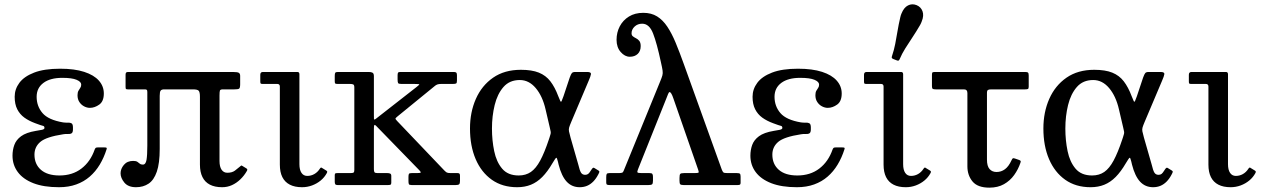

<svg xmlns="http://www.w3.org/2000/svg" viewBox="-20 -851 5805 883"><path d="M253.5 -44Q198 -44 168.2 -70Q138.5 -96 138.5 -140Q138.5 -175.5 165.5 -198.5Q192.5 -221.5 270.5 -233.5Q282 -235.5 292.2 -234.8Q302.5 -234 309 -237.8Q315.5 -241.5 315.5 -256V-265Q315.5 -280 309 -283.8Q302.5 -287.5 292.2 -287Q282 -286.5 270.5 -288Q202.5 -299.5 175.5 -331Q148.5 -362.5 148.5 -406Q148.5 -446.5 179.8 -469.8Q211 -493 266.5 -493L256.5 -535Q183.5 -535 137.2 -517.2Q91 -499.5 69.2 -470.2Q47.5 -441 47.5 -406Q47.5 -372 59.2 -348.8Q71 -325.5 92 -310.2Q113 -295 141.5 -284.5Q171 -273.5 177.8 -272.2Q184.5 -271 184.5 -262.5Q184.5 -256.5 172.8 -254Q161 -251.5 144.5 -249Q100 -241.5 77 -224.5Q54 -207.5 45.8 -184.2Q37.5 -161 37.5 -135Q37.5 -92.5 61.8 -59.8Q86 -27 133.5 -8.5Q181 10 251.5 10ZM457.5 -421Q457.5 -454.5 434.8 -480.2Q412 -506 367.2 -520.5Q322.5 -535 256.5 -535L266.5 -493Q311 -493 332.2 -484Q353.5 -475 353.5 -462Q353.5 -453 349.2 -447Q345 -441 340.8 -433.5Q336.5 -426 336.5 -413Q336.5 -394.5 345.2 -381.5Q354 -368.5 367 -361.8Q380 -355 393.5 -355Q415.5 -355 436.5 -370Q457.5 -385 457.5 -421ZM253.5 -44 251.5 10Q295.5 10 330.8 -2.8Q366 -15.5 392.8 -38.8Q419.5 -62 438.8 -94Q458 -126 470 -164Q472 -169.5 470.2 -171.2Q468.5 -173 460.5 -173H429.5Q422.5 -173 420 -170.8Q417.5 -168.5 415.5 -163.5Q396 -107.5 354.5 -75.8Q313 -44 253.5 -44Z M1084.5 -502Q1084.5 -512 1078.5 -516Q1072.5 -520 1050.5 -520H569.5Q562.5 -520 560 -517.2Q557.5 -514.5 557.5 -507V-452Q557.5 -444.5 559 -442.2Q560.5 -440 568 -440H645.5Q652.5 -440 655 -437.8Q657.5 -435.5 657.5 -428V-181Q657.5 -137 653.8 -115.5Q650 -94 637 -94Q628 -94 623 -98.2Q618 -102.5 611.8 -106.8Q605.5 -111 592.5 -111Q565 -111 549.8 -92.8Q534.5 -74.5 534.5 -54Q534.5 -32.5 552 -11.2Q569.5 10 605.5 10Q639 10 663.5 -6.5Q688 -23 701.2 -61.5Q714.5 -100 714.5 -166V-410.5Q714.5 -429 719 -434.5Q723.5 -440 735.5 -440H867Q887.5 -440 893.5 -434Q899.5 -428 899.5 -406V-94Q899.5 -60 911 -36.8Q922.5 -13.5 945.2 -1.8Q968 10 1001.5 10Q1025.5 10 1046.5 0.5Q1067.5 -9 1085.2 -26Q1103 -43 1115.5 -65Q1118 -69.5 1117.2 -72Q1116.5 -74.5 1112.5 -77L1094.5 -88Q1091 -90.5 1089 -89.5Q1087 -88.5 1083 -84.5Q1073.5 -76 1060.2 -66.2Q1047 -56.5 1025.5 -56.5Q1008.5 -56.5 999 -70.5Q989.5 -84.5 989.5 -110.5V-412Q989.5 -429.5 991.5 -434.8Q993.5 -440 1005.5 -440H1058Q1074 -440 1079.2 -443Q1084.5 -446 1084.5 -463.5Z M1255 -465Q1267 -465 1267 -453V-94Q1267 -59.5 1278.5 -36.5Q1290 -13.5 1312.8 -1.8Q1335.5 10 1369 10Q1393 10 1415.2 1.8Q1437.5 -6.5 1455 -21Q1472.5 -35.5 1483 -55Q1485.5 -60 1484.8 -62.2Q1484 -64.5 1480 -67L1462 -78Q1458.5 -81 1456 -80.2Q1453.5 -79.5 1450.5 -74.5Q1440.5 -59 1425.5 -50.5Q1410.5 -42 1393 -42Q1376 -42 1366.5 -56Q1357 -70 1357 -96V-509.5Q1357 -520 1347.5 -520H1189Q1177 -520 1177 -507V-477Q1177 -469 1178.8 -467Q1180.5 -465 1187.5 -465Z M1590 -465Q1600 -465 1604.8 -462.5Q1609.5 -460 1609.5 -449V-69Q1609.5 -59.5 1605.8 -57.2Q1602 -55 1592 -55H1533Q1526.5 -55 1523 -53.8Q1519.5 -52.5 1519.5 -46V-15Q1519.5 -8 1521.8 -4Q1524 0 1532 0H1765Q1773 0 1776.2 -1.8Q1779.5 -3.5 1779.5 -11V-42Q1779.5 -50.5 1774.2 -52.8Q1769 -55 1761 -55H1716Q1705 -55 1702.2 -59Q1699.5 -63 1699.5 -73V-259Q1699.5 -272.5 1701.5 -275.5Q1703.5 -278.5 1709 -273L1908.5 -68Q1915 -61.5 1915 -58.2Q1915 -55 1898.5 -55H1874Q1863.5 -55 1861 -51.8Q1858.5 -48.5 1858.5 -37.5V-19Q1858.5 -8 1860.5 -4Q1862.5 0 1873 0H2076Q2087.5 0 2091.5 -3.5Q2095.5 -7 2095.5 -19V-42.5Q2095.5 -49.5 2093.2 -52.2Q2091 -55 2084 -55H2053Q2039 -55 2034.5 -57.8Q2030 -60.5 2023.5 -67L1806 -295Q1798 -303.5 1798.8 -306Q1799.5 -308.5 1808 -315.5L1979 -455Q1984.5 -460 1991.2 -462.5Q1998 -465 2009 -465H2063Q2074 -465 2077.8 -467.2Q2081.5 -469.5 2081.5 -480V-505Q2081.5 -514 2078.5 -517Q2075.5 -520 2067 -520H1821Q1813 -520 1810.8 -516.8Q1808.5 -513.5 1808.5 -505V-486Q1808.5 -473.5 1810.8 -469.2Q1813 -465 1825 -465H1884Q1909.5 -465 1908.5 -462.5Q1907.5 -460 1894 -449.5L1709 -305Q1700 -298 1699.8 -304.2Q1699.5 -310.5 1699.5 -324V-500.5Q1699.5 -513 1693.5 -516.5Q1687.5 -520 1676 -520H1534Q1524 -520 1521.8 -516.2Q1519.5 -512.5 1519.5 -502V-478Q1519.5 -469.5 1521.5 -467.2Q1523.5 -465 1532.5 -465Z M2358.5 10Q2393.5 10 2421.8 -1.5Q2450 -13 2474 -37.2Q2498 -61.5 2520.5 -100Q2535 -124.5 2538.2 -125.5Q2541.5 -126.5 2546 -107L2549 -94Q2562.5 -41 2586.2 -15.5Q2610 10 2646 10Q2664.5 10 2680 3.5Q2695.5 -3 2708.5 -16.2Q2721.5 -29.5 2731.5 -49Q2736.5 -58 2736.5 -61.2Q2736.5 -64.5 2732 -67L2714 -78Q2710.5 -81 2707 -79Q2703.5 -77 2697.5 -67Q2690.5 -55.5 2685 -51.2Q2679.5 -47 2671 -47Q2658.5 -47 2652.2 -56.8Q2646 -66.5 2639 -96L2604 -218Q2598.5 -237.5 2596.8 -246.8Q2595 -256 2597.5 -264.8Q2600 -273.5 2607 -290L2687 -479Q2696.5 -500.5 2697.8 -510.2Q2699 -520 2680.5 -520H2626Q2614.5 -520 2610.2 -515.2Q2606 -510.5 2600 -494L2571.5 -408.5Q2565.5 -391.5 2562.8 -386Q2560 -380.5 2557 -386Q2554 -391.5 2547.5 -408.5Q2532 -450 2511.2 -477Q2490.5 -504 2458.2 -517Q2426 -530 2375.5 -530Q2300 -530 2247.8 -493.8Q2195.5 -457.5 2168.5 -396.2Q2141.5 -335 2141.5 -260Q2141.5 -180 2167.5 -119.2Q2193.5 -58.5 2242 -24.2Q2290.5 10 2358.5 10ZM2365.5 -44Q2316 -44 2289.5 -75.2Q2263 -106.5 2252.8 -156Q2242.5 -205.5 2242.5 -260Q2242.5 -317 2255 -368Q2267.5 -419 2295.5 -451Q2323.5 -483 2370.5 -483Q2412.5 -483 2443.8 -446Q2475 -409 2489 -348L2508.5 -264.5Q2511.5 -252 2512.5 -246.2Q2513.5 -240.5 2512.2 -235.2Q2511 -230 2507.5 -219.5L2504 -209Q2484 -149 2464.5 -112.8Q2445 -76.5 2421.5 -60.2Q2398 -44 2365.5 -44Z M3019.5 -565Q3025.5 -539 3027.2 -526.5Q3029 -514 3026.2 -504Q3023.5 -494 3015.5 -475L2852.5 -76Q2848 -64 2845 -59.5Q2842 -55 2824.5 -55H2783.5Q2772.5 -55 2770.2 -50.8Q2768 -46.5 2768 -35V-12Q2768 -4 2771.5 -2Q2775 0 2783.5 0H2962.5Q2975 0 2979 -3.5Q2983 -7 2983 -20V-37Q2983 -47 2980.2 -51Q2977.5 -55 2966.5 -55H2930.5Q2914.5 -55 2912 -58Q2909.5 -61 2914 -72L3042 -392Q3049 -409.5 3052.5 -418.5Q3056 -427.5 3059.5 -427.5Q3067 -427.5 3077 -398L3191 -70Q3195 -59 3192.2 -57Q3189.5 -55 3173.5 -55H3126.5Q3112 -55 3108.5 -51.2Q3105 -47.5 3105 -32.5V-20Q3105 -7.5 3108.2 -3.8Q3111.5 0 3123.5 0H3372.5Q3379.5 0 3382.8 -1.8Q3386 -3.5 3386 -10V-38Q3386 -48.5 3383 -51.8Q3380 -55 3368.5 -55H3325.5Q3310.5 -55 3307 -58Q3303.5 -61 3299.5 -71L3125 -556Q3105.5 -610.5 3087.5 -654Q3069.5 -697.5 3049 -728.2Q3028.5 -759 3002 -775.5Q2975.5 -792 2938.5 -792Q2900 -792 2872.5 -775Q2845 -758 2830.2 -729.8Q2815.5 -701.5 2815.5 -668Q2815.5 -633.5 2834.5 -611.8Q2853.5 -590 2876.5 -590Q2899 -590 2912.8 -603Q2926.5 -616 2926.5 -639Q2926.5 -655 2920.2 -662.8Q2914 -670.5 2905.5 -674.8Q2897 -679 2890.8 -683.8Q2884.5 -688.5 2884.5 -698Q2884.5 -715.5 2898.5 -728.8Q2912.5 -742 2933.5 -742Q2966 -742 2983.5 -697Q3001 -652 3019.5 -565Z M3647 -44Q3591.5 -44 3561.8 -70Q3532 -96 3532 -140Q3532 -175.5 3559 -198.5Q3586 -221.5 3664 -233.5Q3675.5 -235.5 3685.8 -234.8Q3696 -234 3702.5 -237.8Q3709 -241.5 3709 -256V-265Q3709 -280 3702.5 -283.8Q3696 -287.5 3685.8 -287Q3675.5 -286.5 3664 -288Q3596 -299.5 3569 -331Q3542 -362.5 3542 -406Q3542 -446.5 3573.2 -469.8Q3604.5 -493 3660 -493L3650 -535Q3577 -535 3530.8 -517.2Q3484.5 -499.5 3462.8 -470.2Q3441 -441 3441 -406Q3441 -372 3452.8 -348.8Q3464.5 -325.5 3485.5 -310.2Q3506.5 -295 3535 -284.5Q3564.5 -273.5 3571.2 -272.2Q3578 -271 3578 -262.5Q3578 -256.5 3566.2 -254Q3554.5 -251.5 3538 -249Q3493.5 -241.5 3470.5 -224.5Q3447.5 -207.5 3439.2 -184.2Q3431 -161 3431 -135Q3431 -92.5 3455.2 -59.8Q3479.5 -27 3527 -8.5Q3574.5 10 3645 10ZM3851 -421Q3851 -454.5 3828.2 -480.2Q3805.5 -506 3760.8 -520.5Q3716 -535 3650 -535L3660 -493Q3704.5 -493 3725.8 -484Q3747 -475 3747 -462Q3747 -453 3742.8 -447Q3738.5 -441 3734.2 -433.5Q3730 -426 3730 -413Q3730 -394.5 3738.8 -381.5Q3747.5 -368.5 3760.5 -361.8Q3773.5 -355 3787 -355Q3809 -355 3830 -370Q3851 -385 3851 -421ZM3647 -44 3645 10Q3689 10 3724.2 -2.8Q3759.5 -15.5 3786.2 -38.8Q3813 -62 3832.2 -94Q3851.5 -126 3863.5 -164Q3865.5 -169.5 3863.8 -171.2Q3862 -173 3854 -173H3823Q3816 -173 3813.5 -170.8Q3811 -168.5 3809 -163.5Q3789.5 -107.5 3748 -75.8Q3706.5 -44 3647 -44Z M4031.5 -465Q4043.5 -465 4043.5 -453V-94Q4043.5 -59.5 4055 -36.5Q4066.5 -13.5 4089.2 -1.8Q4112 10 4145.5 10Q4169.5 10 4191.8 1.8Q4214 -6.5 4231.5 -21Q4249 -35.5 4259.5 -55Q4262 -60 4261.2 -62.2Q4260.5 -64.5 4256.5 -67L4238.5 -78Q4235 -81 4232.5 -80.2Q4230 -79.5 4227 -74.5Q4217 -59 4202 -50.5Q4187 -42 4169.5 -42Q4152.5 -42 4143 -56Q4133.5 -70 4133.5 -96V-509.5Q4133.5 -520 4124 -520H3965.5Q3953.5 -520 3953.5 -507V-477Q3953.5 -469 3955.2 -467Q3957 -465 3964 -465ZM4211.5 -736Q4214 -740.5 4215.8 -744.5Q4217.5 -748.5 4219 -752.5Q4230 -779.5 4222.5 -799.5Q4215 -819.5 4195 -827.5Q4174.5 -835.5 4155.8 -826Q4137 -816.5 4126 -789Q4124.5 -785 4123 -781.2Q4121.5 -777.5 4120.5 -772Q4112.5 -737.5 4107.5 -707Q4102.5 -676.5 4097 -648.5Q4091.5 -620.5 4082.5 -594Q4080.5 -588.5 4081.2 -585.2Q4082 -582 4088.5 -579.5L4102.5 -574Q4108 -571.5 4111.2 -572Q4114.5 -572.5 4117 -578Q4128 -604 4143.2 -628.2Q4158.5 -652.5 4176 -678.8Q4193.5 -705 4211.5 -736Z M4673 -102.5Q4675.5 -109 4673.2 -111.5Q4671 -114 4665 -116L4649 -121.5Q4641 -124.5 4638.2 -123Q4635.5 -121.5 4632 -114Q4619 -85.5 4601.8 -72.8Q4584.5 -60 4563 -60Q4543 -60 4531 -73.5Q4519 -87 4519 -117V-423.5Q4519 -435 4524 -437.5Q4529 -440 4539.5 -440H4694.5Q4703.5 -440 4707.2 -441.8Q4711 -443.5 4711 -452.5V-503.5Q4711 -514 4707.8 -517Q4704.5 -520 4694.5 -520H4281Q4271.5 -520 4268.8 -518.2Q4266 -516.5 4266 -507V-455Q4266 -445 4269.5 -442.5Q4273 -440 4283.5 -440H4413Q4429 -440 4429 -423V-86Q4429 -45 4452.5 -16.5Q4476 12 4530 12Q4569 12 4597.2 -4Q4625.5 -20 4644.2 -46.2Q4663 -72.5 4673 -102.5Z M4995.5 10Q5030.5 10 5058.8 -1.5Q5087 -13 5111 -37.2Q5135 -61.5 5157.5 -100Q5172 -124.5 5175.2 -125.5Q5178.5 -126.5 5183 -107L5186 -94Q5199.5 -41 5223.2 -15.5Q5247 10 5283 10Q5301.5 10 5317 3.5Q5332.5 -3 5345.5 -16.2Q5358.5 -29.5 5368.5 -49Q5373.5 -58 5373.5 -61.2Q5373.5 -64.5 5369 -67L5351 -78Q5347.5 -81 5344 -79Q5340.5 -77 5334.5 -67Q5327.5 -55.5 5322 -51.2Q5316.5 -47 5308 -47Q5295.5 -47 5289.2 -56.8Q5283 -66.5 5276 -96L5241 -218Q5235.5 -237.5 5233.8 -246.8Q5232 -256 5234.5 -264.8Q5237 -273.5 5244 -290L5324 -479Q5333.5 -500.5 5334.8 -510.2Q5336 -520 5317.5 -520H5263Q5251.5 -520 5247.2 -515.2Q5243 -510.5 5237 -494L5208.5 -408.5Q5202.5 -391.5 5199.8 -386Q5197 -380.5 5194 -386Q5191 -391.5 5184.5 -408.5Q5169 -450 5148.2 -477Q5127.5 -504 5095.2 -517Q5063 -530 5012.5 -530Q4937 -530 4884.8 -493.8Q4832.5 -457.5 4805.5 -396.2Q4778.5 -335 4778.5 -260Q4778.5 -180 4804.5 -119.2Q4830.5 -58.5 4879 -24.2Q4927.5 10 4995.5 10ZM5002.5 -44Q4953 -44 4926.5 -75.2Q4900 -106.5 4889.8 -156Q4879.5 -205.5 4879.5 -260Q4879.5 -317 4892 -368Q4904.5 -419 4932.5 -451Q4960.5 -483 5007.5 -483Q5049.5 -483 5080.8 -446Q5112 -409 5126 -348L5145.5 -264.5Q5148.5 -252 5149.5 -246.2Q5150.5 -240.5 5149.2 -235.2Q5148 -230 5144.5 -219.5L5141 -209Q5121 -149 5101.5 -112.8Q5082 -76.5 5058.5 -60.2Q5035 -44 5002.5 -44Z M5525.5 -465Q5537.5 -465 5537.5 -453V-94Q5537.5 -59.5 5549 -36.5Q5560.5 -13.5 5583.2 -1.8Q5606 10 5639.5 10Q5663.5 10 5685.8 1.8Q5708 -6.5 5725.5 -21Q5743 -35.5 5753.5 -55Q5756 -60 5755.2 -62.2Q5754.5 -64.5 5750.5 -67L5732.5 -78Q5729 -81 5726.5 -80.2Q5724 -79.5 5721 -74.5Q5711 -59 5696 -50.5Q5681 -42 5663.5 -42Q5646.5 -42 5637 -56Q5627.5 -70 5627.5 -96V-509.5Q5627.5 -520 5618 -520H5459.5Q5447.5 -520 5447.5 -507V-477Q5447.5 -469 5449.2 -467Q5451 -465 5458 -465Z"/></svg>

Font: Besley
Style: Regular
Weight: 400
Designer: Owen Earl
Foundry: indestructible type*
Version: Version 4.000